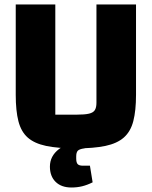

<svg xmlns="http://www.w3.org/2000/svg" viewBox="-20 -645 675 854"><path d="M317 15Q237 15 185 4Q133 -7 103.5 -33Q74 -59 62 -105.5Q50 -152 50 -223V-625H226V-135H321Q357 -135 376 -139.5Q395 -144 402 -155.5Q409 -167 409 -188V-625H585V-223Q585 -153 573 -106.5Q561 -60 531 -33.5Q501 -7 449 4Q397 15 317 15ZM298 189Q253 189 227.5 164Q202 139 202 96Q202 49 242.5 18Q283 -13 358 -22L368 12L355 15Q333 18 326 25.5Q319 33 319 51V60Q319 78 325.5 85Q332 92 349 92H380L392 166Q368 178 345.5 183.5Q323 189 298 189Z"/></svg>

Font: Changa
Style: Bold
Weight: 700
Designer: Eduardo Rodriguez Tunni
Foundry: Eduardo Rodriguez Tunni
Version: Version 3.002; ttfautohint (v1.8.2)